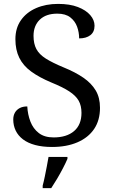

<svg xmlns="http://www.w3.org/2000/svg" viewBox="-20 -744 584 985"><path d="M247 10Q198 10 160.5 0Q123 -10 98 -29Q73 -48 60.5 -74Q48 -100 48 -131Q48 -151 56.5 -166Q65 -181 81 -189.5Q97 -198 120 -198Q122 -157 136 -120.5Q150 -84 179 -61.5Q208 -39 255 -39Q322 -39 360 -71.5Q398 -104 398 -165Q398 -202 383.5 -227.5Q369 -253 335.5 -275Q302 -297 243 -321Q181 -347 140 -377Q99 -407 79 -447.5Q59 -488 59 -543Q59 -600 87.5 -640.5Q116 -681 165.5 -702.5Q215 -724 278 -724Q338 -724 379.5 -708Q421 -692 443 -666.5Q465 -641 465 -612Q465 -580 443.5 -563.5Q422 -547 386 -547Q386 -578 375.5 -607Q365 -636 340.5 -655Q316 -674 274 -674Q216 -674 184 -643Q152 -612 152 -560Q152 -520 166.5 -492.5Q181 -465 215 -443.5Q249 -422 307 -398Q366 -374 407.5 -345.5Q449 -317 471 -280Q493 -243 493 -191Q493 -127 463 -82.5Q433 -38 377.5 -14Q322 10 247 10ZM199 208Q205 186 210 161Q215 136 220 110.5Q225 85 229 61H326V71Q317 92 303 119Q289 146 273 173Q257 200 243 221H199Z"/></svg>

Font: Noto Serif Tamil
Style: Italic
Weight: 400
Italic angle: -12°
Designer: Indian Type Foundry, Tom Grace, and the Monotype Design Team
Foundry: Monotype Imaging Inc.
Version: Version 2.003